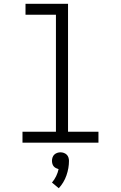

<svg xmlns="http://www.w3.org/2000/svg" viewBox="-20 -755 640 1016"><path d="M99 0V-58H276V-677H115V-735H340V-58H501V0ZM291 241 255 211Q268 196 277 177.5Q286 159 290 140Q290 140 290 140Q290 140 290 140Q283 138 276 134.5Q269 131 264 125Q259 119 257 111Q255 103 255 96Q255 87 258 78Q261 69 267.5 63Q274 57 282.5 54Q291 51 300 51Q309 51 317.5 54Q326 57 332.5 63Q339 69 342 78Q345 87 345 96Q345 135 331.5 173.5Q318 212 291 241Z"/></svg>

Font: Iosevka Curly Light Extended
Style: Regular
Weight: 300
Width: 7
Monospace: yes
Designer: Belleve Invis
Foundry: Belleve Invis
Version: Version 11.1.0; ttfautohint (v1.8.3)